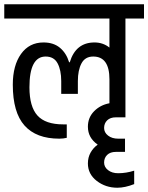

<svg xmlns="http://www.w3.org/2000/svg" viewBox="-30 -650 695 900"><path d="M458 -50Q458 -29 476.5 -14.5Q495 0 524 0H556V62H513Q487 62 472.5 76Q458 90 458 112Q458 133 476.5 147.5Q495 162 524 162Q561 162 599 150V213Q556 230 520 230Q465 230 423.5 198Q382 166 382 116Q382 88 394.5 65.5Q407 43 428 28Q382 -4 382 -56Q382 -99 411 -128.5Q440 -158 483 -166V-278Q483 -385 407 -385Q369 -385 352 -353Q335 -321 335 -270V-210H257V-270Q257 -321 240 -353Q223 -385 184 -385Q108 -385 108 -241Q108 -150 145.5 -108.5Q183 -67 266 -67H283V-4Q267 0 248 0Q140 0 85 -61.5Q30 -123 30 -253Q30 -343 68.5 -397Q107 -451 174 -451Q221 -451 251 -426Q281 -401 294 -358H297Q325 -451 413 -451Q453 -451 483 -427V-563H-10V-630H645V-563H558V-100H513Q487 -100 472.5 -86Q458 -72 458 -50Z"/></svg>

Font: Pragati Narrow
Style: Regular
Weight: 400
Designer: Hector Gatti, Marcela Romero, Pablo Cosgaya and Nicolas Silva
Foundry: Omnibus-Type
Version: Version 1.010; ttfautohint (v1.3)